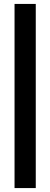

<svg xmlns="http://www.w3.org/2000/svg" viewBox="-20 -848 254 977"><path d="M54 109V-828H162V109Z"/></svg>

Font: Orbitron
Style: Regular
Weight: 500
Designer: Matt McInerney
Foundry: Matt McInerney
Version: 1.000